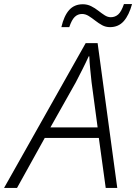

<svg xmlns="http://www.w3.org/2000/svg" viewBox="-73 -928 672 948"><path d="M-53 0 350 -715H409L506 0H449L415 -247H148L11 0ZM176 -299H409L379 -523Q376 -552 372.5 -586Q369 -620 368 -650H365Q351 -619 334.5 -586.5Q318 -554 301 -521ZM230 -794Q243 -850 268.5 -878.5Q294 -907 336 -907Q358 -907 377 -897.5Q396 -888 412.5 -875Q429 -862 444 -852.5Q459 -843 474 -843Q495 -843 510.5 -856.5Q526 -870 539 -908H579Q564 -853 538 -823.5Q512 -794 470 -794Q449 -794 431.5 -803.5Q414 -813 397.5 -826Q381 -839 365 -849Q349 -859 332 -859Q311 -859 296 -844.5Q281 -830 269 -794Z"/></svg>

Font: Noto Sans Light
Style: Italic
Weight: 300
Italic angle: -12°
Designer: Monotype Design Team
Foundry: Monotype Imaging Inc.
Version: Version 2.013; ttfautohint (v1.8.4.7-5d5b)